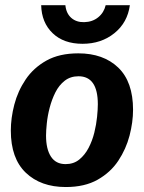

<svg xmlns="http://www.w3.org/2000/svg" viewBox="-20 -722 565 754"><path d="M238.3 12.5Q140 12.5 81.2 -43.8Q22.5 -100 22.5 -209.2Q22.5 -258.3 36.2 -311.2Q50 -364.2 80.8 -410Q111.7 -455.8 162.5 -484.2Q213.3 -512.5 287.5 -512.5Q385.8 -512.5 444.2 -456.7Q502.5 -400.8 502.5 -290.8Q502.5 -242.5 488.8 -189.6Q475 -136.7 444.6 -90.8Q414.2 -45 363.3 -16.2Q312.5 12.5 238.3 12.5ZM237.5 -77.5Q269.2 -77.5 291.2 -95.4Q313.3 -113.3 327.9 -141.2Q342.5 -169.2 350.4 -201.2Q358.3 -233.3 361.2 -262.9Q364.2 -292.5 364.2 -312.5Q364.2 -422.5 288.3 -422.5Q256.7 -422.5 234.2 -405Q211.7 -387.5 197.5 -359.2Q183.3 -330.8 175 -298.8Q166.7 -266.7 163.8 -237.5Q160.8 -208.3 160.8 -189.2Q160.8 -136.7 180 -107.1Q199.2 -77.5 237.5 -77.5ZM304.2 -550Q230 -550 186.7 -591.7Q143.3 -633.3 141.7 -701.7H236.7Q240 -669.2 260 -651.7Q280 -634.2 310.8 -635Q343.3 -635.8 365.8 -654.2Q388.3 -672.5 395 -701.7H490Q480.8 -633.3 429.2 -591.7Q377.5 -550 304.2 -550Z"/></svg>

Font: Familjen Grotesk
Style: Bold Italic
Weight: 700
Italic angle: -9.46201°
Designer: Anders Wikstroem, Jonas Baeckman, Matilda Gysing, Kristian Moeller
Foundry: Familjen STHLM AB
Version: Version 2.002; ttfautohint (v1.8.4.7-5d5b)